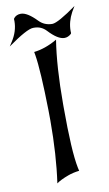

<svg xmlns="http://www.w3.org/2000/svg" viewBox="-122 -950 565 999"><g transform="rotate(-10 161.0 -451.0)"><path d="M97.2 0Q118.2 -146.5 118.2 -328.1Q118.2 -355 117.7 -380.9Q113.8 -594.7 100.1 -677.7L97.2 -694.3Q156.7 -701.2 216.8 -735.8L220.2 -737.8Q198.2 -599.1 198.2 -401.9Q198.2 -393.6 198.2 -384.8Q198.2 -150.4 216.3 -62.5L220.2 -44.9Q187 -41 160.6 -31.2Q118.2 -15.6 97.2 0ZM-22.9 -744.6Q-15.1 -756.8 -9.3 -765.6Q23.9 -816.4 23.9 -870.6L23.4 -879.9L24.9 -884.8Q38.6 -902.3 63 -902.3Q96.7 -902.3 146.5 -850.6Q174.3 -821.8 216.3 -821.8Q246.1 -822.8 345.2 -893.6L328.1 -864.7Q302.7 -817.4 302.7 -769L303.2 -758.3L301.3 -753.9Q284.7 -738.8 265.6 -738.8Q230.5 -738.8 181.6 -791.5Q155.8 -818.8 118.7 -818.8H113.8Q80.6 -818.8 -22.9 -744.6Z"/></g></svg>

Font: MedievalSharp
Style: Regular
Weight: 500
Version: Version 1.0